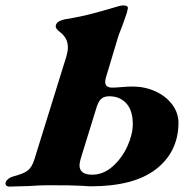

<svg xmlns="http://www.w3.org/2000/svg" viewBox="-68 -685 710 710"><path d="M-47 -11Q-45 -17 -38 -23Q-31 -29 -21 -32Q18 -42 34 -54Q50 -66 59 -95L177 -475Q183 -495 183 -510Q183 -545 153 -567Q138 -579 138 -587Q138 -607 174 -614Q231 -623 280.5 -636.5Q330 -650 336 -652Q377 -665 387 -665Q397 -665 401 -662.5Q405 -660 405 -655Q405 -653 401 -637Q398 -627 384 -589Q369 -551 368 -546L323 -396Q321 -386 321 -382Q321 -361 347 -361Q360 -361 382 -363Q404 -365 423 -365Q467 -365 506 -347.5Q545 -330 568.5 -299Q592 -268 592 -230Q591 -123 509 -59.5Q427 4 267 4Q262 4 232.5 2Q203 0 112 0Q78 0 39 3Q-15 5 -33 5Q-42 5 -45.5 0Q-49 -5 -47 -11ZM423 -226Q423 -277 399 -303Q375 -329 336 -329Q318 -329 307.5 -320.5Q297 -312 290 -291L231 -100Q226 -83 226 -74Q226 -39 273 -39Q314 -39 348.5 -69.5Q383 -100 403 -144Q423 -188 423 -226Z"/></svg>

Font: EB Garamond ExtraBold
Style: Italic
Weight: 800
Italic angle: -17.2°
Designer: Georg Duffner and Octavio Pardo
Foundry: Georg Duffner
Version: Version 1.000